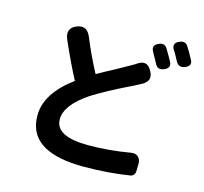

<svg xmlns="http://www.w3.org/2000/svg" viewBox="-121 -959 1222 1148"><g transform="rotate(15 490.0 -385.5)"><path d="M489 52Q331 52 244 3Q146 -53 146 -173Q146 -310 309 -430Q262 -518 201 -656Q173 -722 234.5 -747Q296 -772 323 -703Q362 -607 418 -501Q457 -524 531 -563Q585 -593 606 -605Q614 -609 629 -618Q635 -622 638 -624Q668 -645 690 -640Q712 -635 729 -603Q759 -549 703 -518Q689 -510 661 -496Q657 -494 649 -490Q502 -419 417 -365Q281 -274 281 -186Q281 -79 486 -79Q612 -79 745 -102Q772 -107 789 -91.5Q806 -76 805 -46V-43L804 -5Q804 9 796.5 18.5Q789 28 779 30Q644 52 489 52ZM750 -657Q747 -662 741.5 -672.5Q736 -683 733 -688Q729 -695 722 -707Q719 -714 717 -717Q693 -756 737 -774Q769 -788 787 -761Q795 -748 811 -720Q823 -700 828 -690Q848 -653 807 -636Q767 -619 750 -657ZM869 -699Q867 -702 863 -709Q854 -726 850 -734Q841 -751 833 -761Q809 -800 853 -818Q887 -832 904 -805Q906 -801 911 -794Q923 -774 929 -764Q931 -760 935 -752Q943 -739 946 -733Q966 -698 925 -681Q887 -666 869 -699Z"/></g></svg>

Font: GenSenRounded2 TW B
Style: Regular
Weight: 700
Version: Version 2.000;PS 2;hotconv 16.6.51;makeotf.lib2.5.65220 DEVE